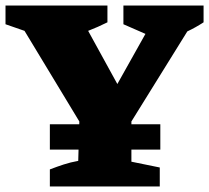

<svg xmlns="http://www.w3.org/2000/svg" viewBox="-45 -677 759 697"><path d="M136 0V-62Q162 -72 186.5 -80Q211 -88 239 -93L243 -236L44 -565L-25 -589V-657H345V-596Q311 -579 275 -565L381 -372L483 -554L403 -589V-657H694V-596Q665 -577 635 -563L432 -236V-90L535 -69V0ZM136 -226H537V-134H136Z"/></svg>

Font: Piazzolla SC ExtraBold
Style: Regular
Weight: 800
Designer: Juan Pablo del Peral
Foundry: Huerta Tipografica
Version: Version 1.330